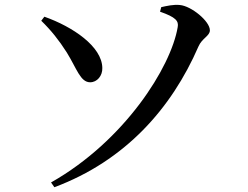

<svg xmlns="http://www.w3.org/2000/svg" viewBox="-20 -748 1040 805"><path d="M208 37C505 -74 699 -293 812 -553C827 -588 860 -597 860 -621C860 -659 782 -723 734 -727C709 -730 678 -723 656 -718L651 -699C717 -676 730 -660 725 -634C697 -467 503 -158 194 17ZM153 -661C194 -621 227 -580 260 -528C302 -460 317 -403 358 -403C387 -403 410 -430 409 -463C408 -553 285 -636 166 -678Z"/></svg>

Font: Noto Serif CJK SC SemiBold
Style: Regular
Weight: 600
Designer: Ryoko NISHIZUKA 西塚涼子 (kana & ideographs); Frank Grießhammer (Latin, Greek & Cyrillic); Wenlong ZHANG 张文龙 (bopomofo); San
Foundry: Adobe
Version: Version 2.001;hotconv 1.1.0;makeotfexe 2.6.0